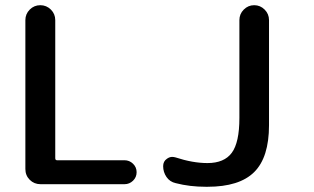

<svg xmlns="http://www.w3.org/2000/svg" viewBox="-20 -757 1191 728"><path d="M189.5 -680.7V-157.2Q189.5 -149.4 196.3 -149.4H452.1Q470.7 -149.4 484.4 -136.2Q498 -123 498 -104Q498 -85 484.4 -71.8Q470.7 -58.6 452.1 -58.6H133.8Q109.4 -58.6 92.8 -75.2Q76.2 -91.8 76.2 -116.2V-680.7Q76.2 -704.1 92.8 -720.7Q109.4 -737.3 132.8 -737.3Q156.2 -737.3 172.9 -720.7Q189.5 -704.1 189.5 -680.7ZM646.5 -62.5Q624 -67.4 611.3 -85.9Q598.6 -104.5 598.6 -127Q598.6 -145.5 613.3 -155.3Q623 -162.1 632.8 -162.1Q638.7 -162.1 645.5 -160.2Q710.9 -138.7 766.6 -138.7Q830.1 -138.7 858.9 -177.7Q887.7 -216.8 887.7 -309.6V-680.7Q887.7 -704.1 904.3 -720.7Q920.9 -737.3 943.8 -737.3Q966.8 -737.3 983.4 -720.7Q1000 -704.1 1000 -680.7V-282.2Q1000 -160.2 943.8 -104.5Q887.7 -48.8 766.6 -48.8Q763.7 -48.8 760.7 -48.8Q699.2 -48.8 646.5 -62.5Z"/></svg>

Font: Gen Jyuu Gothic Medium
Style: Regular
Weight: 500
Designer: [Source Han Sans]
Ryoko NISHIZUKA  (kana & ideographs); Paul D. Hunt (Latin, Greek & Cyrillic); Wenlong ZHANG  (bopomofo
Version: Version 1.002.20150607